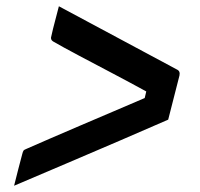

<svg xmlns="http://www.w3.org/2000/svg" viewBox="-20 -606 640 613"><path d="M517 -224Q446 -193 362.5 -157Q279 -121 193 -84.5Q107 -48 25 -13Q32 -41 38 -64.5Q44 -88 51 -114Q53 -122 55 -125Q57 -128 65 -131Q95 -144 139.5 -163.5Q184 -183 236 -205Q288 -227 341.5 -250Q395 -273 442 -293L447 -314Q396 -342 339 -372Q282 -402 231 -429Q180 -456 149 -474Q140 -480 144 -491Q149 -514 155.5 -538Q162 -562 168 -586Q262 -536 356.5 -485Q451 -434 545 -384Q556 -379 553 -365Q544 -330 535 -294.5Q526 -259 517 -224Z"/></svg>

Font: Recursive Mn Lnr St Med
Style: Italic
Weight: 500
Italic angle: -15°
Monospace: yes
Version: Version 1.079;hotconv 1.0.112;makeotfexe 2.5.65598; ttfautoh